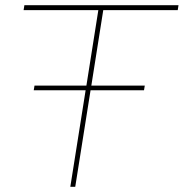

<svg xmlns="http://www.w3.org/2000/svg" viewBox="-20 -720 708 740"><path d="M665 -681H378L332 -390H538L535 -372H329L270 0H251L310 -372H110L113 -390H313L359 -681H71L74 -700H668Z"/></svg>

Font: Georama Extended Thin
Style: Italic
Weight: 100
Width: 7
Italic angle: -9°
Designer: Jean-Baptiste Levee
Foundry: Production Type
Version: Version 1.000